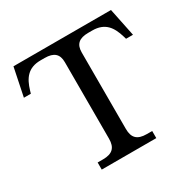

<svg xmlns="http://www.w3.org/2000/svg" viewBox="-156 -853 1002 1006"><g transform="rotate(-30 345.0 -350.0)"><path d="M396 -121V-584C396 -633 421 -656 477 -656H501C579 -656 609 -610 628 -547L633 -530H675L640 -700H50L15 -530H57L62 -547C81 -610 111 -656 189 -656H213C269 -656 294 -633 294 -584V-121C294 -67 269 -43 213 -43H180V0H510V-43H477C421 -43 396 -67 396 -121Z"/></g></svg>

Font: LT Superior Serif Medium
Style: Regular
Weight: 500
Designer: Daniel Lyons
Foundry: LyonsType
Version: Version 2.120;FEAKit 1.0